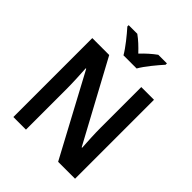

<svg xmlns="http://www.w3.org/2000/svg" viewBox="-254 -1083 1228 1228"><g transform="rotate(45 360.0 -468.5)"><path d="M300 -777H419C444 -822 499 -887 533 -925V-937H455C422 -913 393 -887 359 -852C327 -886 296 -915 265 -937H187V-925C222 -886 275 -821 300 -777ZM639 0V-714H524V-345C524 -293 528 -219 531 -172H527L234 -714H81V0H195V-370C195 -427 191 -495 188 -548H192L486 0Z"/></g></svg>

Font: Noto Sans Lao Looped SemiCondensed SemiBold
Style: Regular
Weight: 600
Width: 4
Designer: Mark Frömberg, Ben Mitchell
Foundry: The Fontpad Ltd
Version: Version 1.002